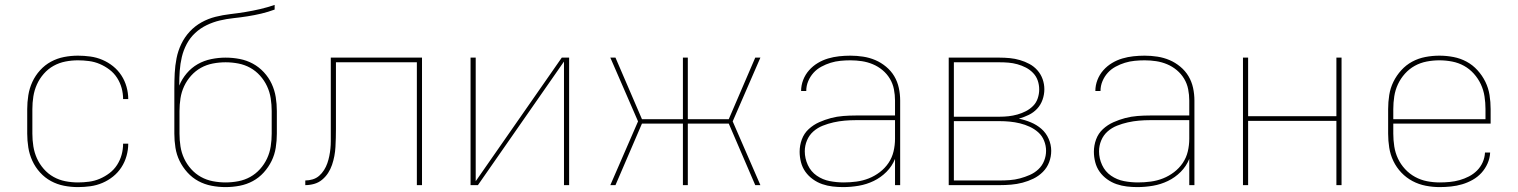

<svg xmlns="http://www.w3.org/2000/svg" viewBox="-20 -755 6190 783"><path d="M298 8Q269 8 241 2.5Q213 -3 188 -16.5Q163 -30 143.5 -51.5Q124 -73 112 -99Q100 -125 95.5 -153.5Q91 -182 91 -210V-310Q91 -338 95.5 -366.5Q100 -395 112 -421Q124 -447 143.5 -468.5Q163 -490 188 -503.5Q213 -517 241 -522.5Q269 -528 298 -528Q323 -528 348.5 -524.5Q374 -521 397.5 -511Q421 -501 441 -485Q461 -469 475 -447.5Q489 -426 496 -401Q503 -376 503 -351H482Q482 -374 476 -396Q470 -418 457.5 -437.5Q445 -457 426.5 -471Q408 -485 387 -494Q366 -503 343 -506Q320 -509 298 -509Q272 -509 246.5 -504Q221 -499 198.5 -486.5Q176 -474 158.5 -454Q141 -434 130.5 -410.5Q120 -387 116 -361.5Q112 -336 112 -310V-210Q112 -184 116 -158.5Q120 -133 130.5 -109.5Q141 -86 158.5 -66Q176 -46 198.5 -33.5Q221 -21 246.5 -16Q272 -11 298 -11Q320 -11 343 -14Q366 -17 387 -26Q408 -35 426.5 -49Q445 -63 457.5 -82.5Q470 -102 476 -124Q482 -146 482 -169H503Q503 -144 496 -119Q489 -94 475 -72.5Q461 -51 441 -35Q421 -19 397.5 -9Q374 1 348.5 4.5Q323 8 298 8Z M900 8Q871 8 842.5 2.5Q814 -3 789 -16.5Q764 -30 744.5 -51.5Q725 -73 712.5 -98.5Q700 -124 695.5 -152.5Q691 -181 691 -210V-302Q691 -325 691 -348.5Q691 -372 691 -395Q691 -426 692.5 -456.5Q694 -487 700 -517.5Q706 -548 719.5 -576Q733 -604 754 -626.5Q775 -649 802 -664Q829 -679 859 -686.5Q889 -694 919.5 -697.5Q950 -701 980.5 -706Q1011 -711 1041 -718Q1071 -725 1100 -735V-716Q1073 -706 1045.5 -699.5Q1018 -693 989.5 -688.5Q961 -684 932.5 -681Q904 -678 876.5 -671.5Q849 -665 823 -652.5Q797 -640 776 -620.5Q755 -601 741.5 -575.5Q728 -550 721.5 -522.5Q715 -495 713 -466.5Q711 -438 711 -409Q711 -408 711 -407.5Q711 -407 711 -406Q722 -433 741.5 -456Q761 -479 786.5 -493.5Q812 -508 841.5 -514Q871 -520 900 -520Q929 -520 957.5 -514.5Q986 -509 1011 -495.5Q1036 -482 1056 -460.5Q1076 -439 1088 -413Q1100 -387 1104.5 -359Q1109 -331 1109 -302V-210Q1109 -181 1104.5 -152.5Q1100 -124 1087.5 -98.5Q1075 -73 1055.5 -51.5Q1036 -30 1011 -16.5Q986 -3 957.5 2.5Q929 8 900 8ZM900 -11Q926 -11 952 -16Q978 -21 1000.5 -33.5Q1023 -46 1040.5 -65.5Q1058 -85 1069 -108.5Q1080 -132 1084 -158Q1088 -184 1088 -210V-302Q1088 -328 1084 -354Q1080 -380 1069 -403.5Q1058 -427 1040.5 -446.5Q1023 -466 1000.5 -478.5Q978 -491 952 -496Q926 -501 900 -501Q874 -501 848 -496Q822 -491 799.5 -478.5Q777 -466 759.5 -446.5Q742 -427 731 -403.5Q720 -380 716 -354Q712 -328 712 -302V-210Q712 -184 716 -158Q720 -132 731 -108.5Q742 -85 759.5 -65.5Q777 -46 799.5 -33.5Q822 -21 848 -16Q874 -11 900 -11Z M1225 0V-19Q1240 -19 1255 -23.5Q1270 -28 1281.5 -38Q1293 -48 1301.5 -61.5Q1310 -75 1315 -89.5Q1320 -104 1323 -119Q1326 -134 1327.5 -149Q1329 -164 1329 -179.5Q1329 -195 1329 -211Q1329 -228 1329 -245.5Q1329 -263 1329 -281V-520H1701V0H1680V-501H1350V-281Q1350 -268 1350 -255Q1350 -242 1350 -229Q1350 -211 1349.5 -192.5Q1349 -174 1348 -155.5Q1347 -137 1343.5 -118.5Q1340 -100 1334 -82.5Q1328 -65 1318 -49.5Q1308 -34 1293.5 -22Q1279 -10 1261 -5Q1243 0 1225 0Z M1899 0V-520H1920V-16L2271 -520H2301V0H2280V-504L1929 0Z M2469 0 2582 -260 2469 -520H2490L2598 -269H2765V-520H2785V-269H2952L3060 -520H3081L2968 -260L3081 0H3060L2952 -251H2785V0H2765V-251H2598L2490 0Z M3418 8Q3397 8 3375.5 5.5Q3354 3 3333.5 -4Q3313 -11 3295 -24Q3277 -37 3264.5 -54.5Q3252 -72 3246.5 -93.5Q3241 -115 3241 -136Q3241 -162 3250 -186.5Q3259 -211 3278 -228.5Q3297 -246 3320.5 -256.5Q3344 -267 3368.5 -273.5Q3393 -280 3419 -282Q3445 -284 3470 -284H3630V-345Q3630 -368 3625.5 -391Q3621 -414 3609 -434Q3597 -454 3579 -469Q3561 -484 3539.5 -493Q3518 -502 3495 -505.5Q3472 -509 3448 -509Q3428 -509 3407.5 -507Q3387 -505 3367.5 -499Q3348 -493 3329.5 -483Q3311 -473 3297.5 -458Q3284 -443 3276 -424Q3268 -405 3268 -384H3247Q3247 -407 3255.5 -429Q3264 -451 3279.5 -468.5Q3295 -486 3315 -498Q3335 -510 3357 -516.5Q3379 -523 3402 -525.5Q3425 -528 3448 -528Q3474 -528 3500 -524Q3526 -520 3549.5 -510Q3573 -500 3593.5 -483Q3614 -466 3627 -444Q3640 -422 3645.5 -396.5Q3651 -371 3651 -345V0H3630V-107Q3618 -77 3595 -54Q3572 -31 3543 -17Q3514 -3 3482 2.5Q3450 8 3418 8ZM3421 -11Q3447 -11 3473 -14.5Q3499 -18 3523 -27.5Q3547 -37 3568 -53Q3589 -69 3603.5 -90.5Q3618 -112 3624 -137.5Q3630 -163 3630 -189V-265H3470Q3447 -265 3424.5 -263Q3402 -261 3379.5 -256Q3357 -251 3335.5 -242.5Q3314 -234 3297 -219Q3280 -204 3271 -182.5Q3262 -161 3262 -138Q3262 -109 3274.5 -82Q3287 -55 3311 -38.5Q3335 -22 3363.5 -16.5Q3392 -11 3421 -11Z M3849 0V-520H4056Q4077 -520 4098 -518Q4119 -516 4139.5 -510Q4160 -504 4178.5 -494Q4197 -484 4211 -468Q4225 -452 4232 -432Q4239 -412 4239 -391Q4239 -369 4231.5 -348Q4224 -327 4209.5 -311.5Q4195 -296 4175.5 -286.5Q4156 -277 4135 -271Q4160 -266 4184 -256Q4208 -246 4227 -229.5Q4246 -213 4256.5 -189Q4267 -165 4267 -140Q4267 -116 4258.5 -93.5Q4250 -71 4233 -54Q4216 -37 4194.5 -26.5Q4173 -16 4150 -10Q4127 -4 4103.5 -2Q4080 0 4056 0ZM3870 -279H4056Q4075 -279 4093 -281Q4111 -283 4129 -288Q4147 -293 4163.5 -301.5Q4180 -310 4193 -323Q4206 -336 4212 -354Q4218 -372 4218 -390Q4218 -409 4212 -426.5Q4206 -444 4193 -457.5Q4180 -471 4163.5 -479.5Q4147 -488 4129 -493Q4111 -498 4093 -499.5Q4075 -501 4056 -501H3870ZM3870 -19H4056Q4077 -19 4098 -20.5Q4119 -22 4139.5 -27.5Q4160 -33 4179.5 -41.5Q4199 -50 4214.5 -64.5Q4230 -79 4238 -99Q4246 -119 4246 -140Q4246 -161 4238 -181Q4230 -201 4214.5 -215Q4199 -229 4179.5 -238Q4160 -247 4139.5 -252Q4119 -257 4098 -259Q4077 -261 4056 -261H3870Z M4618 8Q4597 8 4575.5 5.5Q4554 3 4533.5 -4Q4513 -11 4495 -24Q4477 -37 4464.5 -54.5Q4452 -72 4446.5 -93.5Q4441 -115 4441 -136Q4441 -162 4450 -186.5Q4459 -211 4478 -228.5Q4497 -246 4520.5 -256.5Q4544 -267 4568.5 -273.5Q4593 -280 4619 -282Q4645 -284 4670 -284H4830V-345Q4830 -368 4825.5 -391Q4821 -414 4809 -434Q4797 -454 4779 -469Q4761 -484 4739.5 -493Q4718 -502 4695 -505.5Q4672 -509 4648 -509Q4628 -509 4607.5 -507Q4587 -505 4567.5 -499Q4548 -493 4529.5 -483Q4511 -473 4497.5 -458Q4484 -443 4476 -424Q4468 -405 4468 -384H4447Q4447 -407 4455.5 -429Q4464 -451 4479.5 -468.5Q4495 -486 4515 -498Q4535 -510 4557 -516.5Q4579 -523 4602 -525.5Q4625 -528 4648 -528Q4674 -528 4700 -524Q4726 -520 4749.5 -510Q4773 -500 4793.5 -483Q4814 -466 4827 -444Q4840 -422 4845.5 -396.5Q4851 -371 4851 -345V0H4830V-107Q4818 -77 4795 -54Q4772 -31 4743 -17Q4714 -3 4682 2.5Q4650 8 4618 8ZM4621 -11Q4647 -11 4673 -14.5Q4699 -18 4723 -27.5Q4747 -37 4768 -53Q4789 -69 4803.5 -90.5Q4818 -112 4824 -137.5Q4830 -163 4830 -189V-265H4670Q4647 -265 4624.5 -263Q4602 -261 4579.5 -256Q4557 -251 4535.5 -242.5Q4514 -234 4497 -219Q4480 -204 4471 -182.5Q4462 -161 4462 -138Q4462 -109 4474.5 -82Q4487 -55 4511 -38.5Q4535 -22 4563.5 -16.5Q4592 -11 4621 -11Z M5049 0V-520H5070V-281H5430V-520H5451V0H5430V-262H5070V0Z M5851 8Q5823 8 5794.5 2.5Q5766 -3 5740.5 -16.5Q5715 -30 5695 -51Q5675 -72 5662.5 -98Q5650 -124 5645.5 -152.5Q5641 -181 5641 -210V-310Q5641 -339 5645.5 -367.5Q5650 -396 5662.5 -421.5Q5675 -447 5694.5 -468.5Q5714 -490 5739 -503.5Q5764 -517 5792.5 -522.5Q5821 -528 5850 -528Q5879 -528 5907.5 -522.5Q5936 -517 5961 -503.5Q5986 -490 6005.5 -468.5Q6025 -447 6037.5 -421.5Q6050 -396 6054.5 -367.5Q6059 -339 6059 -310V-251H5662V-210Q5662 -184 5666 -158Q5670 -132 5681 -108.5Q5692 -85 5710 -65.5Q5728 -46 5751 -33.5Q5774 -21 5799.5 -16Q5825 -11 5851 -11Q5872 -11 5892.5 -13Q5913 -15 5932.5 -20.5Q5952 -26 5970.5 -35.5Q5989 -45 6003.5 -59.5Q6018 -74 6026.5 -93Q6035 -112 6036 -133H6057Q6056 -110 6046.5 -88.5Q6037 -67 6021.5 -50Q6006 -33 5985.5 -21.5Q5965 -10 5943 -3.5Q5921 3 5897.5 5.5Q5874 8 5851 8ZM5662 -269H6038V-310Q6038 -336 6034 -362Q6030 -388 6019 -411.5Q6008 -435 5990.5 -454.5Q5973 -474 5950.5 -486.5Q5928 -499 5902 -504Q5876 -509 5850 -509Q5824 -509 5798 -504Q5772 -499 5749.5 -486.5Q5727 -474 5709.5 -454.5Q5692 -435 5681 -411.5Q5670 -388 5666 -362Q5662 -336 5662 -310Z"/></svg>

Font: Zed Sans Thin Extended
Style: Regular
Weight: 100
Width: 7
Designer: Belleve Invis
Foundry: Belleve Invis
Version: Version 1.0.0; ttfautohint (v1.8.4)